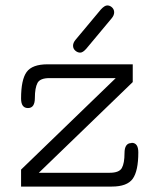

<svg xmlns="http://www.w3.org/2000/svg" viewBox="-20 -687 579 707"><path d="M391.6 -620.1 297.9 -507.8Q285.2 -493.2 275.4 -493.2Q265.6 -493.2 257.3 -500.5Q249 -507.8 249 -518.6Q249 -529.3 257.8 -540L351.6 -652.3Q365.2 -667 375 -667Q384.8 -667 392.6 -659.7Q400.4 -652.3 400.4 -641.6Q400.4 -630.9 391.6 -620.1ZM123 -50.8H383.8Q418.9 -50.8 428.7 -68.4Q438.5 -85.9 438.5 -123Q438.5 -160.2 463.9 -160.2Q463.9 -160.2 464.8 -161.1Q489.3 -161.1 489.3 -126Q489.3 -57.6 468.8 -28.8Q448.2 0 391.6 0H57.6V-62.5L406.2 -399.4H162.1Q127.9 -399.4 118.2 -381.8Q108.4 -363.3 108.4 -326.2Q108.4 -289.1 83 -289.1Q57.6 -289.1 57.6 -324.2Q57.6 -393.6 78.1 -421.9Q98.6 -450.2 155.3 -450.2H468.8V-384.8Z"/></svg>

Font: Jura
Style: Book
Weight: 400
Version: Version 2.5